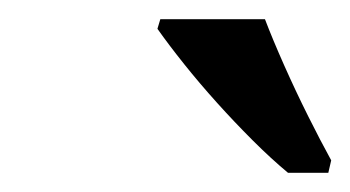

<svg xmlns="http://www.w3.org/2000/svg" viewBox="-20 -786 365 200"><path d="M280 -606Q262 -621 243 -640Q224 -659 206 -679Q188 -699 172 -719Q156 -739 144 -756L147 -766H256Q264 -745 276 -718Q288 -691 301 -665Q314 -639 325 -619L322 -606Z"/></svg>

Font: ET Text
Style: Italic
Weight: 470
Italic angle: -12°
Designer: Monotype Design Team
Foundry: Monotype Imaging Inc.
Version: Version 2.009